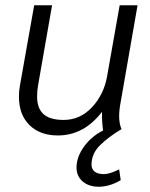

<svg xmlns="http://www.w3.org/2000/svg" viewBox="-20 -505 571 730"><path d="M328 121Q328 138 340 147.5Q352 157 375 157Q397 157 433 139L439 180Q397 205 355 205Q318 205 294.5 185Q271 165 271 132Q271 92 299 53Q327 14 372 -9Q367 -41 368 -80Q299 10 200 10Q132 10 92 -29.5Q52 -69 52 -137Q52 -161 56 -181L110 -485H178L125 -182Q121 -161 121 -138Q121 -93 145.5 -71Q170 -49 222 -49Q285 -49 330 -97.5Q375 -146 387 -214L435 -485H503L439 -118Q433 -87 433 -63Q433 -35 442 -14Q393 15 360.5 47Q328 79 328 121Z"/></svg>

Font: Niramit Light
Style: Italic
Weight: 300
Italic angle: -10°
Designer: Katatrad Aksorn Co.,Ltd.
Foundry: Cadson Demak Co.,Ltd.
Version: Version 1.000; ttfautohint (v1.6)